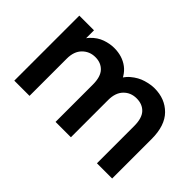

<svg xmlns="http://www.w3.org/2000/svg" viewBox="-78 -757 1017 1017"><g transform="rotate(45 430.5 -248.5)"><path d="M67 0V-487H177V-354L146 -355Q160 -412 189 -442.5Q218 -473 252.5 -485Q287 -497 319 -497Q380 -497 422.5 -465Q465 -433 481 -368H437Q455 -420 488 -448Q521 -476 557 -486.5Q593 -497 621 -497Q700 -497 750 -446.5Q800 -396 800 -296V0H686V-279Q686 -338 660.5 -365Q635 -392 592 -392Q548 -392 519.5 -362.5Q491 -333 491 -279V0H376V-279Q376 -338 350.5 -365Q325 -392 283 -392Q240 -392 210.5 -362.5Q181 -333 181 -279V0Z"/></g></svg>

Font: SUSE SemiBold
Style: Regular
Weight: 600
Designer: Rene Bieder
Foundry: SUSE
Version: Version 1.000